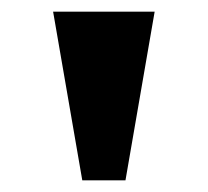

<svg xmlns="http://www.w3.org/2000/svg" viewBox="-20 -734 356 329"><path d="M121 -425 71 -714H245L195 -425Z"/></svg>

Font: Noto Serif Tibetan ExtraBold
Style: Regular
Weight: 800
Version: Version 2.103